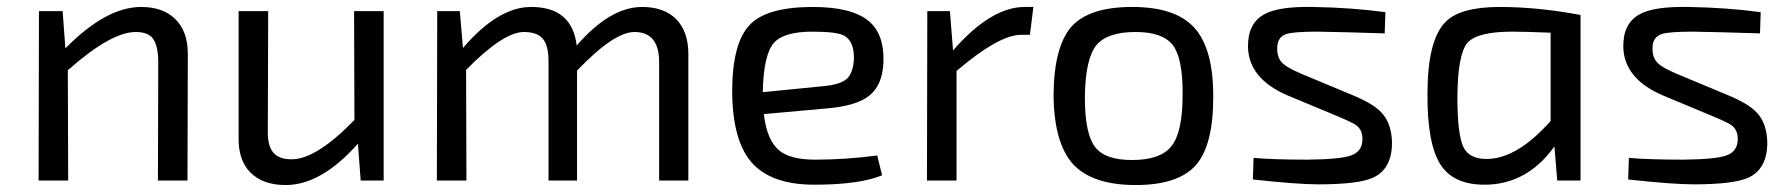

<svg xmlns="http://www.w3.org/2000/svg" viewBox="-20 -519 5131 552"><path d="M168 -380Q285 -499 386 -499Q448 -499 483 -465Q520 -430 520 -364L519 0H434L435 -343Q434 -390 419 -409Q405 -427 370 -427Q299 -427 175 -317L176 0H91L92 -487H160Z M1083 0H1017L1009 -106Q904 13 801 13Q735 13 699 -24Q665 -59 666 -123V-487H751L750 -144Q749 -99 766 -80Q782 -61 819 -61Q889 -61 999 -174L998 -487H1083Z M1311 -381Q1412 -499 1507 -499Q1625 -499 1638 -388Q1734 -499 1826 -499Q1890 -499 1925 -463Q1959 -427 1959 -364V0H1875V-343Q1874 -427 1804 -427Q1745 -427 1639 -316V0H1557V-343Q1557 -388 1541 -407Q1525 -427 1486 -427Q1427 -427 1320 -318L1321 0H1236L1237 -487H1302Z M2516 -15Q2451 12 2321 12Q2196 12 2140 -53Q2086 -116 2085 -255Q2085 -397 2137 -449Q2186 -499 2317 -499Q2428 -499 2477 -459Q2522 -422 2520 -343Q2518 -274 2478 -243Q2441 -214 2354 -207L2176 -191Q2185 -114 2222 -85Q2254 -60 2324 -60Q2411 -60 2502 -72ZM2344 -271Q2393 -275 2413 -291Q2433 -308 2435 -350Q2436 -401 2406 -417Q2384 -428 2316 -428Q2234 -428 2205 -396Q2175 -361 2173 -254Z M2941 -419H2916Q2852 -419 2730 -315V0H2645L2646 -487H2711L2720 -374Q2829 -499 2926 -499H2951Z M3413 -440Q3469 -379 3468 -239Q3468 -101 3418 -44Q3367 13 3245 13Q3122 13 3066 -46Q3010 -107 3009 -246Q3010 -384 3060 -442Q3111 -499 3235 -499Q3359 -499 3413 -440ZM3132 -389Q3100 -349 3099 -239Q3099 -135 3128 -97Q3156 -59 3235 -59Q3317 -59 3348 -99Q3380 -139 3380 -246Q3381 -351 3352 -389Q3323 -427 3245 -427Q3163 -427 3132 -389Z M3681 -245Q3570 -293 3568 -384Q3567 -452 3615 -478Q3656 -501 3756 -499Q3868 -497 3963 -484L3961 -423Q3837 -427 3768 -428Q3698 -428 3678 -421Q3651 -412 3652 -378Q3652 -350 3670 -335Q3682 -324 3721 -307L3865 -247Q3929 -221 3953 -194Q3981 -163 3982 -109Q3982 -33 3927 -8Q3885 11 3770 11Q3710 11 3582 -3L3584 -65Q3644 -60 3740 -60Q3834 -61 3864 -72Q3896 -83 3897 -117Q3898 -145 3879 -159Q3870 -166 3825 -185Z M4457 0 4449 -98Q4370 12 4248 12Q4159 12 4122 -45Q4083 -105 4084 -249Q4084 -404 4136 -456Q4178 -499 4292 -499Q4401 -499 4524 -476V0ZM4438 -425Q4366 -428 4328 -428Q4227 -428 4199 -396Q4171 -363 4170 -242Q4170 -133 4187 -97Q4203 -62 4254 -62Q4341 -62 4438 -171Z M4760 -245Q4649 -293 4647 -384Q4646 -452 4694 -478Q4735 -501 4835 -499Q4947 -497 5042 -484L5040 -423Q4916 -427 4847 -428Q4777 -428 4757 -421Q4730 -412 4731 -378Q4731 -350 4749 -335Q4761 -324 4800 -307L4944 -247Q5008 -221 5032 -194Q5060 -163 5061 -109Q5061 -33 5006 -8Q4964 11 4849 11Q4789 11 4661 -3L4663 -65Q4723 -60 4819 -60Q4913 -61 4943 -72Q4975 -83 4976 -117Q4977 -145 4958 -159Q4949 -166 4904 -185Z"/></svg>

Font: Taylor Sans
Style: Regular
Weight: 400
Italic angle: -8°
Designer: Natanael Gama
Version: Version 1.001 September 8, 2015